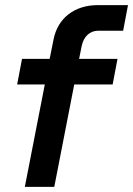

<svg xmlns="http://www.w3.org/2000/svg" viewBox="-20 -730 520 750"><path d="M189 -575 174 -500H66L47 -400H155L77 0H192L270 -400H420L439 -500H289L299 -550C307 -588 331 -610 364 -610H461L480 -710H362C271 -710 205 -659 189 -575Z"/></svg>

Font: Uncut Sans Semibold Italic
Style: Regular
Weight: 600
Italic angle: -11°
Designer: Kasper Nordkvist
Foundry: UNCUT.wtf
Version: Version 1.304;Glyphs 3.2 (3246)